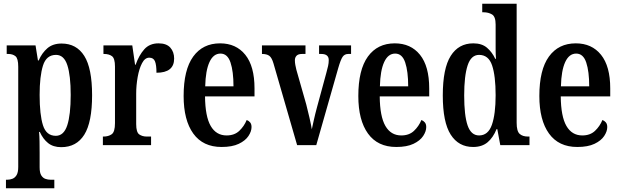

<svg xmlns="http://www.w3.org/2000/svg" viewBox="-20 -780 3335 1032"><path d="M12 232V186H20Q33 186 46.5 181Q60 176 69 161.5Q78 147 78 117V-421Q78 -466 63 -478Q48 -490 24 -490H16V-536H171L184 -455H188Q205 -495 234.5 -520.5Q264 -546 311 -546Q391 -546 433 -479.5Q475 -413 475 -268Q475 -123 433 -56Q391 11 309 11Q266 11 238.5 -11Q211 -33 194 -71H190Q192 -49 192.5 -20Q193 9 193 42V119Q193 149 202 163Q211 177 224.5 181.5Q238 186 251 186H272V232ZM280 -50Q323 -50 341.5 -106.5Q360 -163 360 -270Q360 -374 342 -429.5Q324 -485 281 -485Q229 -485 211 -427.5Q193 -370 193 -270Q193 -163 211 -106.5Q229 -50 280 -50Z M533 0V-46H536Q563 -46 580.5 -58.5Q598 -71 598 -118V-422Q598 -466 582 -478Q566 -490 539 -490H536V-536H691L706 -432H709Q727 -483 755.5 -515Q784 -547 832 -547Q875 -547 895.5 -524Q916 -501 916 -465Q916 -389 821 -389Q821 -431 813 -450.5Q805 -470 782 -470Q759 -470 743.5 -440.5Q728 -411 720 -366Q712 -321 712 -276V-113Q712 -69 728.5 -57.5Q745 -46 769 -46H792V0Z M1171 10Q1071 10 1019 -62Q967 -134 967 -264Q967 -405 1018.5 -476Q1070 -547 1163 -547Q1249 -547 1298.5 -485.5Q1348 -424 1348 -305V-262H1082Q1083 -154 1112.5 -103Q1142 -52 1198 -52Q1240 -52 1266 -76.5Q1292 -101 1306 -135Q1317 -131 1324.5 -122Q1332 -113 1332 -97Q1332 -74 1315.5 -49Q1299 -24 1263.5 -7Q1228 10 1171 10ZM1235 -316Q1235 -396 1219 -444Q1203 -492 1165 -492Q1127 -492 1106 -446.5Q1085 -401 1083 -316Z M1450 -439Q1441 -470 1427.5 -480Q1414 -490 1388 -490V-536H1622V-490H1604Q1583 -490 1574 -480.5Q1565 -471 1565 -456Q1565 -443 1567.5 -430.5Q1570 -418 1573 -405L1626 -219Q1635 -184 1643.5 -147Q1652 -110 1656 -85Q1660 -104 1667 -135.5Q1674 -167 1684 -204L1734 -388Q1740 -410 1743.5 -425.5Q1747 -441 1747 -457Q1747 -490 1707 -490H1695V-536H1867V-490H1852Q1832 -490 1821.5 -474.5Q1811 -459 1798 -414L1680 0H1577Z M2110 10Q2010 10 1958 -62Q1906 -134 1906 -264Q1906 -405 1957.5 -476Q2009 -547 2102 -547Q2188 -547 2237.5 -485.5Q2287 -424 2287 -305V-262H2021Q2022 -154 2051.5 -103Q2081 -52 2137 -52Q2179 -52 2205 -76.5Q2231 -101 2245 -135Q2256 -131 2263.5 -122Q2271 -113 2271 -97Q2271 -74 2254.5 -49Q2238 -24 2202.5 -7Q2167 10 2110 10ZM2174 -316Q2174 -396 2158 -444Q2142 -492 2104 -492Q2066 -492 2045 -446.5Q2024 -401 2022 -316Z M2523 10Q2445 10 2402.5 -56.5Q2360 -123 2360 -267Q2360 -412 2402.5 -479.5Q2445 -547 2524 -547Q2570 -547 2597.5 -523.5Q2625 -500 2642 -464H2646Q2644 -487 2644 -515Q2644 -543 2644 -572V-648Q2644 -691 2624.5 -702.5Q2605 -714 2579 -714H2572V-760H2757V-120Q2757 -75 2773 -60.5Q2789 -46 2818 -46H2826V0H2669L2653 -86H2649Q2631 -41 2601 -15.5Q2571 10 2523 10ZM2555 -52Q2604 -52 2624 -109.5Q2644 -167 2644 -268Q2644 -372 2625 -428.5Q2606 -485 2555 -485Q2512 -485 2493.5 -428.5Q2475 -372 2475 -267Q2475 -159 2493.5 -105.5Q2512 -52 2555 -52Z M3083 10Q2983 10 2931 -62Q2879 -134 2879 -264Q2879 -405 2930.5 -476Q2982 -547 3075 -547Q3161 -547 3210.5 -485.5Q3260 -424 3260 -305V-262H2994Q2995 -154 3024.5 -103Q3054 -52 3110 -52Q3152 -52 3178 -76.5Q3204 -101 3218 -135Q3229 -131 3236.5 -122Q3244 -113 3244 -97Q3244 -74 3227.5 -49Q3211 -24 3175.5 -7Q3140 10 3083 10ZM3147 -316Q3147 -396 3131 -444Q3115 -492 3077 -492Q3039 -492 3018 -446.5Q2997 -401 2995 -316Z"/></svg>

Font: Noto Serif Tamil ExtraCondensed SemiBold
Style: Regular
Weight: 600
Width: 2
Designer: Indian Type Foundry, Tom Grace, and the Monotype Design Team
Foundry: Monotype Imaging Inc.
Version: Version 2.004; ttfautohint (v1.8.4.7-5d5b)